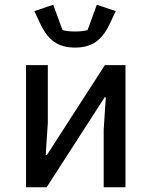

<svg xmlns="http://www.w3.org/2000/svg" viewBox="-20 -791 640 811"><path d="M152 -687 125 -744 205 -771 244 -664Q264 -658 297 -658Q330 -658 350 -664L389 -771L469 -744L442 -687Q418 -637 384 -613.5Q350 -590 297 -590Q244 -590 210 -613.5Q176 -637 152 -687ZM90 0V-516H182V-272L173 -136H178L423 -516H510V0H418V-244L427 -380H422L177 0Z"/></svg>

Font: IBM Plex Mono Text
Style: Regular
Weight: 450
Designer: Mike Abbink, Paul van der Laan, Pieter van Rosmalen
Foundry: Bold Monday
Version: Version 2.000